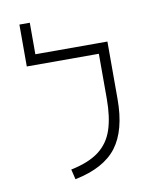

<svg xmlns="http://www.w3.org/2000/svg" viewBox="-83 -800 752 879"><g transform="rotate(-10 293.0 -361.0)"><path d="M401.9 -585.9H450.2V-318.4Q450.2 -173.8 391.4 -95.9Q332.5 -18.1 196.8 9.3L185.5 -37.6Q269 -54.7 316.2 -90.6Q363.3 -126.5 382.6 -185.1Q401.9 -243.7 401.9 -328.1V-537.6H66.9V-732.4H115.2V-585.9Z"/></g></svg>

Font: Cascadia Mono NF ExtraLight
Style: Regular
Weight: 200
Monospace: yes
Designer: Aaron Bell
Foundry: Saja Typeworks
Version: Version 2404.023; ttfautohint (v1.8.4)